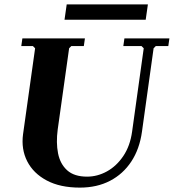

<svg xmlns="http://www.w3.org/2000/svg" viewBox="-20 -845 792 875"><path d="M547 -670H752L747 -635H690L680 -625L627 -245Q616 -166 578.5 -109Q541 -52 481.5 -21Q422 10 344 10Q254 10 193 -22.5Q132 -55 104 -110Q76 -165 85 -233L140 -625L130 -635H77L82 -670H367L362 -635H305L295 -625L243 -255Q235 -195 244.5 -146.5Q254 -98 286 -69Q318 -40 377 -40Q424 -40 467.5 -64Q511 -88 542 -134Q573 -180 582 -245L635 -625L625 -635H542ZM284 -825H654L644 -755H274Z"/></svg>

Font: Brygada 1918
Style: Italic
Weight: 400
Italic angle: -8°
Designer: Mateusz Machalski | Borys Kosmynka | Przemek Hoffer
Foundry: NIEPODLEGLA 2018
Version: Version 3.006